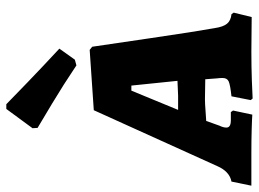

<svg xmlns="http://www.w3.org/2000/svg" viewBox="-147 -689 820 608"><g transform="rotate(-90 263.0 -385.0)"><path d="M522 -62 527 -55 513 2 404 1Q358 1 313 2.5Q268 4 255 5L250 -1L262 -62Q299 -66 309.5 -71Q320 -76 320 -90Q320 -100 319 -106L316 -145L252 -146Q240 -146 214 -144Q188 -142 184 -142L169 -100Q163 -88 163 -78Q163 -64 186 -64H212L217 -57L204 4Q192 3 157 2Q122 1 82 1H-21L-8 -62Q24 -68 41 -107L218 -498L409 -511L419 -503Q426 -456 446.5 -316Q467 -176 478 -115Q482 -88 492 -76Q502 -64 522 -62ZM264 -231Q275 -231 311 -233L296 -379H280L219 -231ZM222 -775H237Q252 -760 305.5 -708.5Q359 -657 413 -607L378 -558L360 -553Q299 -594 239 -630Q179 -666 162 -676L161 -692Z"/></g></svg>

Font: Alegreya SC ExtraBold
Style: Italic
Weight: 800
Italic angle: -7°
Designer: Juan Pablo del Peral
Foundry: Huerta Tipografica
Version: Version 2.007; ttfautohint (v1.6)